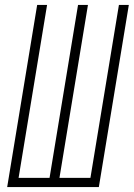

<svg xmlns="http://www.w3.org/2000/svg" viewBox="-20 -755 540 775"><path d="M9 0 130 -735H170L55 -37H180L295 -735H335L220 -37H345L460 -735H500L379 0Z"/></svg>

Font: Iosevka Extralight Oblique
Style: Regular
Weight: 200
Italic angle: -9°
Monospace: yes
Designer: Belleve Invis
Foundry: Belleve Invis
Version: Version 32.5.0; ttfautohint (v1.8.4)